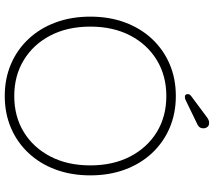

<svg xmlns="http://www.w3.org/2000/svg" viewBox="-66 -824 900 808"><g transform="rotate(90 384.0 -420.0)"><path d="M718 -350Q718 -270 693.5 -204Q669 -138 624 -90Q579 -42 518 -16Q457 10 384 10Q311 10 250 -16Q189 -42 144 -90Q99 -138 74.5 -204Q50 -270 50 -350Q50 -430 74.5 -496Q99 -562 144 -610Q189 -658 250 -684Q311 -710 384 -710Q457 -710 518 -684Q579 -658 624 -610Q669 -562 693.5 -496Q718 -430 718 -350ZM676 -350Q676 -446 638.5 -518Q601 -590 535.5 -630Q470 -670 384 -670Q299 -670 233 -630Q167 -590 129.5 -518Q92 -446 92 -350Q92 -254 129.5 -182Q167 -110 233 -70Q299 -30 384 -30Q470 -30 535.5 -70Q601 -110 638.5 -182Q676 -254 676 -350ZM388 -748Q381 -748 378.5 -752Q376 -756 376 -760Q376 -765 378.5 -768.5Q381 -772 385 -775L475 -842Q479 -845 484.5 -847.5Q490 -850 497 -850Q509 -850 514.5 -842.5Q520 -835 520 -826Q520 -817 516.5 -811.5Q513 -806 506 -802L409 -755Q405 -753 399.5 -750.5Q394 -748 388 -748Z"/></g></svg>

Font: Quicksand Light Light
Style: Regular
Weight: 300
Version: Version 3.006